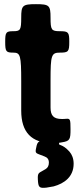

<svg xmlns="http://www.w3.org/2000/svg" viewBox="-20 -678 377 923"><path d="M233 10C250 10 265 9 279 6C316 0 319 -8 319 -57C319 -105 317 -108 299 -107C292 -106 285 -106 277 -106C238 -106 223 -122 223 -161V-293C223 -413 227 -425 268 -425C309 -425 313 -430 313 -477C313 -523 309 -528 268 -528C227 -528 223 -534 223 -593C223 -652 217 -658 153 -658C88 -658 82 -652 82 -593C82 -534 78 -528 44 -528C9 -528 5 -523 5 -477C5 -430 9 -425 44 -425C78 -425 82 -412 82 -286V-146C82 -43 131 10 233 10ZM215 104C215 119 209 129 199 135C168 155 160 148 162 185C164 222 168 228 203 224C216 222 227 220 238 218C289 204 334 172 334 109C334 84 326 65 314 51C278 11 261 24 264 11C266 -2 261 -3 214 -3C166 -3 160 0 154 32C147 63 153 57 194 74C207 79 215 87 215 104Z"/></svg>

Font: Asimov Print
Style: A
Weight: 500
Designer: Google
Version: Version 2.000980: 2014